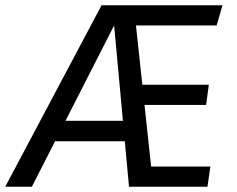

<svg xmlns="http://www.w3.org/2000/svg" viewBox="-69 -709 898 729"><path d="M316.7 -689.1H775.8L753.6 -612.4H447.2L504.8 -76.7H729.8L718.7 0H420.8L364.3 -612.4L52 0H-49.1ZM159 -250.3H410L415.9 -172.6H120.8ZM456 -387.3H723.8L713.7 -310.7H466Z"/></svg>

Font: Fira Sans Variable
Style: Italic
Weight: 397
Italic angle: -8°
Designer: Carrois Corporate & Edenspiekermann AG
Foundry: Carrois Corporate GbR & Edenspiekermann AG
Version: Version 4.202